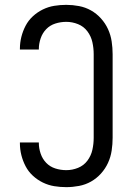

<svg xmlns="http://www.w3.org/2000/svg" viewBox="-20 -763 540 791"><path d="M253 8Q228 8 203.5 4Q179 0 156.5 -11Q134 -22 115.5 -39Q97 -56 85.5 -78Q74 -100 68 -124Q62 -148 62 -173V-176H140V-174Q140 -152 147.5 -130Q155 -108 170.5 -92Q186 -76 208 -69Q230 -62 253 -62Q278 -62 301.5 -71.5Q325 -81 340 -101Q355 -121 360.5 -145.5Q366 -170 366 -195V-540Q366 -565 360.5 -589.5Q355 -614 340 -634Q325 -654 301.5 -663.5Q278 -673 253 -673Q230 -673 208 -666Q186 -659 170.5 -643Q155 -627 147.5 -605Q140 -583 140 -561V-559H62V-562Q62 -587 68 -611Q74 -635 85.5 -657Q97 -679 115.5 -696Q134 -713 156.5 -724Q179 -735 203.5 -739Q228 -743 253 -743Q279 -743 305.5 -738Q332 -733 355 -720Q378 -707 396 -687Q414 -667 425 -643Q436 -619 440 -592.5Q444 -566 444 -540V-195Q444 -169 440 -142.5Q436 -116 425 -92Q414 -68 396 -48Q378 -28 355 -15Q332 -2 305.5 3Q279 8 253 8Z"/></svg>

Font: Iosevka Algr
Style: Regular
Weight: 400
Monospace: yes
Designer: Belleve Invis
Foundry: Belleve Invis
Version: Version 26.0.2; ttfautohint (v1.8.3)